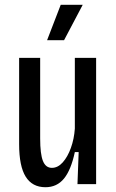

<svg xmlns="http://www.w3.org/2000/svg" viewBox="-20 -770 485 803"><path d="M170 13Q115 13 87.5 -31Q60 -75 60 -167V-528H148V-191Q148 -126 159.5 -97Q171 -68 197 -68Q222 -68 242.5 -91Q263 -114 276.5 -151.5Q290 -189 293 -232V-528H382V0H304L309 -134H293Q277 -59 247.5 -23Q218 13 170 13ZM248 -602H177L234 -750H326Z"/></svg>

Font: Bricolage Grotesque 12pt Condensed
Style: Regular
Weight: 400
Width: 3
Designer: Mathieu Triay
Foundry: Atelier Triay
Version: Version 1.001; ttfautohint (v1.8.4.7-5d5b);gftools[0.9.33.de